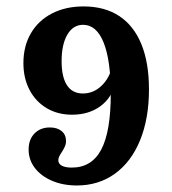

<svg xmlns="http://www.w3.org/2000/svg" viewBox="-20 -448 529 589"><path d="M67.8 10.6Q67.8 -19.9 85.7 -38.4Q103.7 -57 132.9 -57Q155.7 -57 169.1 -45.8Q182.5 -34.7 182.5 -15.7Q182.5 -6.2 178.8 1.9Q175.1 10.1 169.2 19.2Q164.6 25.8 161.8 31.8Q158.9 37.7 158.9 43.5Q158.9 54.4 169.5 60.2Q180.1 66.1 200.2 66.1Q261.4 66.1 290.6 10.8Q319.8 -44.5 319.8 -160.1Q319.8 -262.6 298 -317.2Q276.1 -371.9 234.9 -371.9Q204.3 -371.9 186.7 -341.9Q169 -311.8 169 -260.3Q169 -211.7 185.5 -186.5Q202 -161.2 234.3 -161.2Q266.4 -161.2 291.1 -184.5Q315.7 -207.8 325.4 -247.3L333.4 -192.8Q323.3 -148 287.7 -122Q252 -96.1 201.2 -96.1Q157 -96.1 123.2 -116.2Q89.4 -136.4 70.6 -172.2Q51.8 -208.1 51.8 -254.4Q51.8 -306.5 74.7 -345.8Q97.7 -385.2 139.6 -406.8Q181.4 -428.3 236.3 -428.3Q300.9 -428.3 345.6 -398.9Q390.3 -369.5 413.7 -312.5Q437 -255.5 437 -173.7Q437 -84.5 409.8 -17.9Q382.6 48.7 332.6 84.8Q282.6 121 215.6 121Q173.3 121 139.6 106.6Q106 92.2 86.9 67.3Q67.8 42.3 67.8 10.6Z"/></svg>

Font: Playfair Micro SmCond SmLight
Style: Regular
Weight: 360
Width: 4
Designer: Claus Eggers Sørensen
Foundry: Claus Eggers Sørensen
Version: Version 2.100;Glyphs 3.2 (3219)